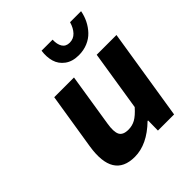

<svg xmlns="http://www.w3.org/2000/svg" viewBox="-202 -864 1010 1010"><g transform="rotate(-45 303.0 -359.0)"><path d="M391.1 -574.2Q343.8 -574.2 313.5 -596.7Q283.2 -619.1 273.2 -653.6Q263.2 -688 269 -730H351.1Q349.6 -696.3 362.5 -675.5Q375.5 -654.8 403.8 -654.8Q432.1 -654.8 451.7 -675.3Q471.2 -695.8 481 -730H563Q557.1 -698.7 543.5 -671.4Q529.8 -644 508.8 -621.8Q487.8 -599.6 457.5 -586.9Q427.2 -574.2 391.1 -574.2ZM221.2 12.2Q60.5 12.2 92.8 -194.8L143.1 -509.8H290L243.2 -213.9Q234.4 -160.2 246.3 -136.5Q258.3 -112.8 298.8 -112.8Q327.1 -112.8 351.1 -126Q375 -139.2 405.8 -173.8L459 -509.8H606L524.9 0H404.8L405.8 -74.2H401.9Q313 12.2 221.2 12.2Z"/></g></svg>

Font: Office Code Pro Bold Italic
Style: Regular
Weight: 700
Italic angle: -9°
Designer: Nathan Rutzky & Paul D. Hunt
Foundry: Adobe Systems Incorporated
Version: Version 1.004;PS 001.004;hotconv 1.0.70;makeotf.lib2.5.58329